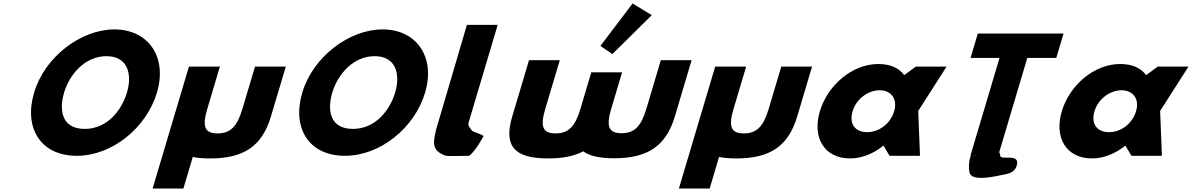

<svg xmlns="http://www.w3.org/2000/svg" viewBox="-20 -896 6854 1104"><path d="M176.2 -363.9C115.2 -159.1 214.1 -0.1 421.5 -0.1C622.9 -0.1 821.5 -159.1 882.5 -363.9C943.5 -568.8 832.5 -726.9 637.9 -726.9C444.9 -726.9 237.2 -568.8 176.2 -363.9ZM348.7 -363.9C379.9 -468.5 468.8 -573 592 -573C716.1 -573 741.1 -468.5 710 -363.9C678.9 -259.4 595 -154.8 467.5 -154.8C336.6 -154.8 317.6 -259.4 348.7 -363.9Z M1244.3 -513H1066.3L857.5 188H1034.5L1088.5 6.6C1116.8 12.3 1149.9 15 1188 15C1380 15 1486.6 -54 1537.8 -226L1623.3 -513H1446.3L1373.6 -269C1343.5 -168 1304.9 -129 1230.9 -129C1156.9 -129 1141.5 -168 1171.6 -269Z M1718.2 -363.9C1657.2 -159.1 1756.1 -0.1 1963.5 -0.1C2164.9 -0.1 2363.5 -159.1 2424.5 -363.9C2485.5 -568.8 2374.5 -726.9 2179.9 -726.9C1986.9 -726.9 1779.2 -568.8 1718.2 -363.9ZM1890.7 -363.9C1921.9 -468.5 2010.8 -573 2134 -573C2258.1 -573 2283.1 -468.5 2252 -363.9C2220.9 -259.4 2137 -154.8 2009.5 -154.8C1878.6 -154.8 1859.6 -259.4 1890.7 -363.9Z M2664.7 -753H2841.7L2674.4 -191C2669.2 -173 2681.8 -161.8 2693.6 -145C2700 -135.7 2755.3 -124 2760.1 -113C2760.1 -113 2711.7 -21.3 2676.6 0C2592.5 0 2552.3 4.3 2535.4 -3C2475.5 -28.9 2463.6 -57.6 2487.1 -148L2486.6 -148L2492.1 -166.5C2495 -176.7 2498.2 -187.5 2501.8 -199L2502.1 -200Z M3432.4 -632 3501.2 -585 3727.7 -808.9 3617.4 -876.1ZM3198.8 -550H3021.8L2925.3 -226C2874.1 -54 2939.5 15 3131.5 15C3214 15 3280.7 2.3 3334 -25.9C3370.7 1.6 3429.4 14 3510.8 14C3702.8 14 3809.4 -55 3860.6 -227L3956.8 -550H3779.8L3696.4 -270C3666.3 -169 3627.7 -130 3553.7 -130C3479.7 -130 3464.3 -169 3494.4 -270L3556.9 -480H3379.9L3317.1 -269C3287 -168 3248.4 -129 3174.4 -129C3100.4 -129 3085 -168 3115.1 -269Z M4270.3 -513H4092.3L3883.5 188H4060.5L4114.5 6.6C4142.8 12.3 4175.9 15 4214 15C4406 15 4512.6 -54 4563.8 -226L4649.3 -513H4472.3L4399.6 -269C4369.5 -168 4330.9 -129 4256.9 -129C4182.9 -129 4167.5 -168 4197.6 -269Z M4694.2 -256C4649.6 -106 4718.5 15 4868.5 15C4938.5 15 5007.8 -16 5058.3 -58H5060.3L5095 0H5270L5259.8 -258L5422.8 -513H5245.8L5179.2 -464C5149.4 -505 5099.2 -528 5030.2 -528C4880.2 -528 4738.9 -406 4694.2 -256ZM4882.2 -256C4903.4 -327 4971.3 -377 5038.3 -377C5104.3 -377 5142.4 -327 5121.2 -256C5100.4 -186 5035.5 -136 4966.5 -136C4894.5 -136 4861.4 -186 4882.2 -256Z M5560.6 -562.9H5727.2L5560.2 -1.9L5564.1 -1.8C5552.8 9.2 5543.8 87 5560.3 108C5589.3 144.6 5696.1 119 5752.3 108C5784.1 102 5812 93.7 5823.7 63C5855.8 -21 5734.1 28.7 5731.5 0C5730.7 -9.2 5728.6 -16 5725.6 -20.9L5887 -562.9H6053.6L6095.4 -703.1H5602.4ZM5599.2 -1.1C5590.5 -0.1 5581.9 -0.1 5573.5 -1.6Z M6085.2 -256C6040.6 -106 6109.5 15 6259.5 15C6329.5 15 6398.8 -16 6449.3 -58H6451.3L6486 0H6661L6650.8 -258L6813.8 -513H6636.8L6570.2 -464C6540.4 -505 6490.2 -528 6421.2 -528C6271.2 -528 6129.9 -406 6085.2 -256ZM6273.2 -256C6294.4 -327 6362.3 -377 6429.3 -377C6495.3 -377 6533.4 -327 6512.2 -256C6491.4 -186 6426.5 -136 6357.5 -136C6285.5 -136 6252.4 -186 6273.2 -256Z"/></svg>

Font: Hussar
Style: BdOblThree
Weight: 700
Foundry: Cannot Into Space Fonts
Version: Version 2.00